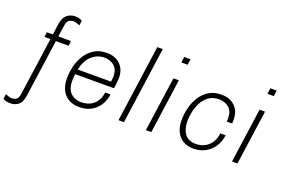

<svg xmlns="http://www.w3.org/2000/svg" viewBox="-173 -1115 2501 1688"><g transform="rotate(20 1077.0 -271.0)"><path d="M5 186Q-7 186 -19.5 184Q-32 182 -42 178Q-52 174 -60 169L-54 124Q-43 129 -24 134.5Q-5 140 6 140Q27 140 46.5 128.5Q66 117 72 73L148 -465H92L98 -511H154L169 -617Q175 -656 191.5 -680.5Q208 -705 233 -716.5Q258 -728 287 -728Q300 -728 312 -726Q324 -724 334.5 -720Q345 -716 352 -711L346 -666Q335 -671 316 -676.5Q297 -682 286 -682Q265 -682 245.5 -670.5Q226 -659 220 -615L205 -511H324L318 -465H199L123 75Q115 133 85 159.5Q55 186 5 186Z M586 10Q531 10 489.5 -13.5Q448 -37 425 -82Q402 -127 402 -191Q402 -250 417 -308.5Q432 -367 463 -415Q494 -463 542 -492Q590 -521 656 -521H661Q710 -521 748 -501Q786 -481 808.5 -443Q831 -405 831 -351Q831 -345 829.5 -326.5Q828 -308 826 -286.5Q824 -265 820 -250H458Q455 -231 454 -216.5Q453 -202 453 -190Q453 -109 492 -72.5Q531 -36 591 -36Q634 -36 670 -52.5Q706 -69 730 -103Q754 -137 761 -189H811Q802 -126 771.5 -81.5Q741 -37 695 -13.5Q649 10 591 10ZM465 -296H776Q780 -318 780.5 -328.5Q781 -339 781 -346Q781 -411 743.5 -443Q706 -475 651 -475Q587 -475 535.5 -430.5Q484 -386 465 -296Z M954 0 1055 -720H1106L1005 0Z M1210 0 1282 -511H1333L1261 0ZM1300 -666 1307 -720H1366L1359 -666Z M1656 10Q1602 10 1561 -13.5Q1520 -37 1497.5 -82Q1475 -127 1475 -191Q1475 -251 1490 -309.5Q1505 -368 1536.5 -416Q1568 -464 1615.5 -492.5Q1663 -521 1729 -521H1732Q1782 -521 1820.5 -501Q1859 -481 1881.5 -443.5Q1904 -406 1904 -351Q1904 -342 1904 -333Q1904 -324 1902 -314H1852Q1853 -322 1853.5 -330.5Q1854 -339 1854 -346Q1854 -411 1816.5 -443Q1779 -475 1724 -475Q1666 -475 1626.5 -446Q1587 -417 1564 -370Q1541 -323 1532 -269Q1529 -251 1527.5 -233.5Q1526 -216 1526 -200Q1526 -127 1559 -81.5Q1592 -36 1664 -36Q1705 -36 1741 -53Q1777 -70 1802.5 -106Q1828 -142 1835 -197H1885Q1876 -131 1843 -84.5Q1810 -38 1762 -14Q1714 10 1658 10Z M2016 0 2088 -511H2139L2067 0ZM2106 -666 2113 -720H2172L2165 -666Z"/></g></svg>

Font: Chivo Medium Thin
Style: Italic
Weight: 250
Italic angle: -8.05°
Version: Version 2.002